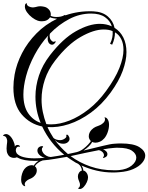

<svg xmlns="http://www.w3.org/2000/svg" viewBox="-98 -783 995 1289"><path d="M439 486Q432 486 429 483.5Q426 481 425 480Q433 478 436 471.5Q439 465 439 458Q439 453 438 448Q437 443 435 439Q432 431 428.5 422Q425 413 425 400Q425 388 432.5 376.5Q440 365 452 362Q449 333 427 317L415 311L412 310Q409 308 409 308Q394 299 379.5 289.5Q365 280 351 270Q309 277 268 284Q227 291 189 294Q172 299 156.5 311Q141 323 136 333Q149 343 149 361Q149 380 136 395Q126 407 115.5 412Q105 417 96 421Q87 425 77.5 434Q68 443 68 454Q68 461 72 466Q71 466 70.5 466.5Q70 467 69 467Q63 467 56 460Q49 453 46.5 443Q44 433 44 422Q44 403 50 384Q56 365 65 353Q76 339 89 332.5Q102 326 114 326Q123 326 129 329Q133 321 142 312Q151 303 161 296Q154 297 146.5 297Q139 297 131 297Q98 297 70 292Q42 287 22 276L15 273Q7 277 -5 277Q-17 277 -28.5 271Q-40 265 -47 250Q-54 237 -54 214Q-54 203 -52.5 192Q-51 181 -50 171Q-48 159 -53.5 146Q-59 133 -68 131Q-74 129 -77 128Q-80 127 -76 124Q-68 117 -58 117Q-46 117 -34 127Q-19 140 -9 162Q1 184 1 196V201Q6 192 14 191Q16 190 20 190Q28 190 33 195Q37 198 36 200.5Q35 203 30 202Q20 200 14 207.5Q8 215 8 226Q8 235 14 246Q29 264 60.5 272Q92 280 133 280Q150 280 167 279Q184 278 203 276Q187 273 175 264Q153 248 153 228Q153 206 176 199Q179 198 184 198Q189 198 191 200.5Q193 203 188 207Q183 211 183 219Q183 233 196 249Q202 256 215.5 263.5Q229 271 243 271Q265 268 288 264Q311 260 333 256Q237 177 185 66Q102 49 47 -15.5Q-8 -80 -8 -195Q-8 -215 -6 -237Q-4 -259 0 -282Q13 -355 50 -426.5Q87 -498 146.5 -558.5Q206 -619 285 -657Q272 -658 259 -660.5Q246 -663 238 -667Q221 -640 182 -640Q168 -640 156 -644Q138 -650 117.5 -665.5Q97 -681 83 -701Q69 -721 69 -739Q69 -753 74 -757.5Q79 -762 81 -763Q81 -747 95 -740Q109 -733 123 -733Q130 -733 138 -735Q146 -737 154.5 -739Q163 -741 173 -741Q184 -741 197 -738Q215 -735 229 -720.5Q243 -706 243 -687Q243 -681 242 -677Q256 -669 283 -669Q297 -669 311 -672Q325 -675 336 -682Q340 -683 341 -680Q384 -695 430.5 -702Q477 -709 528 -707Q590 -704 626 -672.5Q662 -641 671 -596Q709 -573 730 -531Q751 -489 751 -433Q751 -377 726 -308Q701 -239 645 -162Q586 -81 513 -27.5Q440 26 364.5 50.5Q289 75 221 70Q229 89 239.5 107.5Q250 126 261 143Q269 151 282 154.5Q295 158 305 158Q321 158 336 148Q351 138 347 128V126Q347 121 351 121Q358 121 362 129Q369 139 369 149Q369 162 357 172Q345 182 326 182Q296 182 274 160L270 157Q308 208 358 251Q373 248 388.5 244.5Q404 241 418 238Q419 238 419.5 237.5Q420 237 421 237Q442 231 460.5 217Q479 203 493 188Q507 173 512 164Q498 150 498 132Q498 119 503.5 107.5Q509 96 517 88Q531 74 544.5 68.5Q558 63 569 59Q581 55 594 43.5Q607 32 607 18Q607 10 603 5H606Q608 5 612.5 6.5Q617 8 622 14Q634 29 634 54Q634 79 625 104.5Q616 130 602 146Q589 161 573 168Q557 175 543 175Q531 175 521 170Q515 183 498.5 199Q482 215 462 228Q533 211 589.5 197Q646 183 669 182Q681 181 692 180.5Q703 180 713 180Q799 180 838 205Q877 230 877 262Q877 286 856 310.5Q835 335 796.5 352Q758 369 703 373Q693 374 682 374.5Q671 375 660 375Q604 375 550.5 362.5Q497 350 449 328Q461 345 461 362H462Q474 364 483.5 377.5Q493 391 493 409Q493 422 485 440Q477 458 464.5 471.5Q452 485 439 486ZM175 42Q140 -43 140 -134Q140 -205 163.5 -276Q187 -347 238 -413Q324 -524 412 -573.5Q500 -623 572 -623Q616 -623 653 -606Q641 -644 606.5 -668Q572 -692 514 -692Q437 -692 366.5 -655Q296 -618 238 -558Q235 -551 235 -542Q235 -536 236.5 -531Q238 -526 239 -522Q244 -512 252.5 -506Q261 -500 268 -504Q276 -508 276 -504Q276 -499 266.5 -489.5Q257 -480 244 -484Q233 -488 227.5 -498.5Q222 -509 222 -522Q222 -536 226 -545Q173 -487 134.5 -415Q96 -343 77 -272Q59 -203 59 -149Q59 -70 91 -23Q123 24 175 42ZM245 52Q303 52 368 26.5Q433 1 497 -49Q561 -99 614 -172Q676 -257 703.5 -326.5Q731 -396 731 -448Q731 -490 716 -520Q701 -550 674 -566Q674 -524 655 -483L641 -489Q652 -511 656 -532.5Q660 -554 658 -574Q645 -580 630 -582.5Q615 -585 598 -585Q531 -585 443.5 -535Q356 -485 272 -376Q225 -315 203 -248.5Q181 -182 181 -115Q181 -72 189.5 -31Q198 10 213 50Q221 51 229 51.5Q237 52 245 52ZM664 360Q673 360 682.5 360Q692 360 701 359Q755 354 786 328.5Q817 303 817 275Q817 249 788 229Q759 209 695 209Q688 209 681 209Q674 209 666 210Q650 211 632 213.5Q614 216 594 220Q606 224 614.5 232.5Q623 241 623 252Q623 264 613 270.5Q603 277 597 277Q589 277 597 269Q600 266 600 260Q600 246 588 236Q580 228 566 225Q523 233 474.5 243.5Q426 254 376 265Q435 309 508.5 334.5Q582 360 664 360Z"/></svg>

Font: Fleur De Leah
Style: Regular
Weight: 400
Designer: Robert E. Leuschke
Foundry: Robert E. Leuschke
Version: Version 1.010; ttfautohint (v1.8.3)